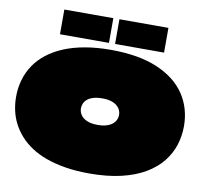

<svg xmlns="http://www.w3.org/2000/svg" viewBox="-103 -1097 1325 1239"><g transform="rotate(10 560.0 -477.0)"><path d="M560 -780Q468 -780 391.5 -766.5Q315 -753 254 -727.5Q193 -702 147.5 -666.5Q102 -631 71.5 -586Q41 -541 25.5 -488Q10 -435 10 -376Q10 -331 19.5 -287Q29 -243 49.5 -203Q70 -163 101.5 -127.5Q133 -92 176.5 -63Q220 -34 277 -13.5Q334 7 404.5 18.5Q475 30 560 30Q679 30 769.5 8.5Q860 -13 925 -51.5Q990 -90 1031 -141.5Q1072 -193 1091 -252.5Q1110 -312 1110 -376Q1110 -494 1049 -585Q988 -676 866 -728Q744 -780 560 -780ZM561 -462Q596 -462 620 -454Q644 -446 658 -433.5Q672 -421 678.5 -406Q685 -391 685 -376Q685 -363 681 -350.5Q677 -338 667.5 -326.5Q658 -315 643.5 -306.5Q629 -298 608.5 -293Q588 -288 561 -288Q515 -288 487 -301Q459 -314 447 -334Q435 -354 435 -375Q435 -391 441.5 -406.5Q448 -422 462.5 -434.5Q477 -447 501.5 -454.5Q526 -462 561 -462ZM220 -822Q219 -822 219 -822Q219 -822 219 -823V-983Q219 -984 219 -984Q219 -984 220 -984H539Q540 -984 540 -984Q540 -984 540 -983V-823Q540 -822 539 -822ZM581 -822Q580 -822 580 -822Q580 -822 580 -823V-983Q580 -984 581 -984H900Q901 -984 901 -984Q901 -984 901 -983V-823Q901 -822 900 -822Z"/></g></svg>

Font: Climate Crisis
Style: Regular
Weight: 400
Version: Version 1.003